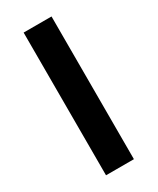

<svg xmlns="http://www.w3.org/2000/svg" viewBox="-173 -714 631 769"><g transform="rotate(-30 142.5 -330.0)"><path d="M78 0V-660H207V0Z"/></g></svg>

Font: Bricolage Grotesque 12pt SemiBold
Style: Regular
Weight: 600
Designer: Mathieu Triay
Foundry: Atelier Triay
Version: Version 1.001; ttfautohint (v1.8.4.7-5d5b);gftools[0.9.33.de